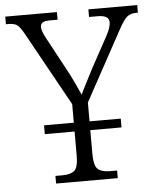

<svg xmlns="http://www.w3.org/2000/svg" viewBox="-59 -758 657 803"><g transform="rotate(-5 270.0 -357.0)"><path d="M144 0V-32H173Q207 -32 223.5 -45.5Q240 -59 240 -109V-210H115V-247H240V-325L69 -634Q53 -663 41 -672.5Q29 -682 3 -682H-7V-714H210V-682H178Q153 -682 145.5 -675Q138 -668 138 -658Q138 -647 143.5 -633.5Q149 -620 157 -606L226 -478Q243 -447 257 -417.5Q271 -388 283 -361Q291 -379 305 -405.5Q319 -432 335 -464L407 -596Q426 -631 426 -652Q426 -667 414.5 -674.5Q403 -682 377 -682H342V-714H547V-682H539Q516 -682 501.5 -670Q487 -658 467 -621L306 -326V-247H437V-210H306V-112Q306 -60 322.5 -46Q339 -32 373 -32H403V0Z"/></g></svg>

Font: Noto Serif SemiCondensed Light
Style: Regular
Weight: 300
Width: 4
Designer: Monotype Design Team
Foundry: Monotype Imaging Inc.
Version: Version 2.013